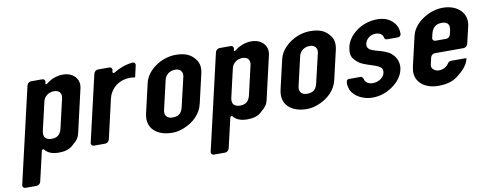

<svg xmlns="http://www.w3.org/2000/svg" viewBox="-59 -762 3118 1230"><g transform="rotate(-10 1500.0 -146.5)"><path d="M265 -446 267 -454C270 -466 262 -476 250 -476H177C165 -476 153 -466 150 -454L6 168C3 180 11 190 23 190H96C108 190 120 180 123 168L168 -26C170 -33 180 -36 183 -31C201 -7 232 5 275 5C313 5 343 -4 364 -23C400 -55 409 -63 418 -103L481 -377C495 -436 451 -483 385 -483C338 -483 300 -463 274 -442C269 -438 264 -441 265 -446ZM310 -388C344 -388 361 -366 354 -335L311 -149C305 -121 291 -90 245 -90C203 -90 188 -113 196 -149L239 -335C245 -361 271 -388 310 -388Z M839 -389 855 -460C858 -473 849 -482 836 -481C790 -476 746 -459 714 -438C707 -434 699 -438 701 -446L703 -454C706 -466 698 -476 686 -476H612C600 -476 588 -466 585 -454L485 -22C482 -10 490 0 502 0H576C588 0 600 -10 603 -22L662 -279C674 -333 724 -388 806 -388C815 -388 825 -387 834 -385C836 -384 838 -386 839 -389Z M1012 6C1037 6 1062 1 1089 -10C1151 -35 1201 -81 1216 -146L1260 -336C1268 -371 1264 -400 1249 -422C1221 -462 1185 -482 1118 -482C1023 -482 929 -416 911 -336L867 -146C844 -47 916 6 1012 6ZM1099 -389C1132 -389 1150 -366 1143 -336L1099 -148C1092 -118 1080 -90 1030 -90C993 -90 977 -114 984 -146L1028 -336C1034 -363 1059 -389 1099 -389Z M1491 -446 1493 -454C1496 -466 1488 -476 1476 -476H1403C1391 -476 1379 -466 1376 -454L1232 168C1229 180 1237 190 1249 190H1322C1334 190 1346 180 1349 168L1394 -26C1396 -33 1406 -36 1409 -31C1427 -7 1458 5 1501 5C1539 5 1569 -4 1590 -23C1626 -55 1635 -63 1644 -103L1707 -377C1721 -436 1677 -483 1611 -483C1564 -483 1526 -463 1500 -442C1495 -438 1490 -441 1491 -446ZM1536 -388C1570 -388 1587 -366 1580 -335L1537 -149C1531 -121 1517 -90 1471 -90C1429 -90 1414 -113 1422 -149L1465 -335C1471 -361 1497 -388 1536 -388Z M1887 6C1912 6 1937 1 1964 -10C2026 -35 2076 -81 2091 -146L2135 -336C2143 -371 2139 -400 2124 -422C2096 -462 2060 -482 1993 -482C1898 -482 1804 -416 1786 -336L1742 -146C1719 -47 1791 6 1887 6ZM1974 -389C2007 -389 2025 -366 2018 -336L1974 -148C1967 -118 1955 -90 1905 -90C1868 -90 1852 -114 1859 -146L1903 -336C1909 -363 1934 -389 1974 -389Z M2331 -84C2303 -84 2281 -100 2278 -122C2277 -127 2269 -137 2264 -137H2185C2154 -137 2172 -76 2178 -64C2199 -24 2253 7 2314 7C2361 7 2405 -7 2446 -36C2487 -65 2511 -99 2520 -138C2528 -172 2519 -206 2498 -231C2476 -257 2457 -264 2419 -277L2383 -287C2352 -296 2326 -308 2334 -342C2340 -366 2365 -393 2402 -393C2429 -393 2449 -381 2452 -360C2452 -354 2460 -345 2466 -345H2541C2552 -345 2559 -352 2561 -363C2562 -391 2554 -417 2534 -440C2509 -468 2474 -482 2429 -482C2323 -482 2240 -411 2224 -341C2216 -306 2219 -280 2233 -262C2262 -226 2285 -218 2333 -202L2355 -195C2376 -188 2393 -180 2402 -172C2411 -164 2413 -151 2409 -134C2403 -108 2370 -84 2331 -84Z M2647 -336 2605 -155C2602 -141 2599 -126 2598 -112C2596 -40 2659 6 2742 6C2795 6 2834 -5 2864 -27C2893 -49 2914 -68 2924 -83C2935 -98 2944 -112 2947 -127L2949 -133C2950 -136 2948 -138 2945 -138H2846C2841 -138 2830 -130 2828 -126C2816 -107 2794 -91 2762 -91C2737 -91 2712 -112 2717 -133L2728 -182C2731 -194 2743 -204 2755 -204H2943C2955 -204 2967 -214 2970 -226L2996 -336C3016 -421 2951 -482 2855 -482C2768 -482 2666 -420 2647 -336ZM2833 -388C2875 -388 2885 -363 2877 -329L2871 -304C2868 -292 2856 -282 2844 -282H2773C2761 -282 2753 -292 2756 -304L2762 -329C2770 -362 2789 -388 2833 -388Z"/></g></svg>

Font: DIN Rundschrift
Style: BreitKursiv
Weight: 400
Width: 7
Version: Version 1.027